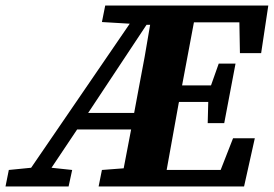

<svg xmlns="http://www.w3.org/2000/svg" viewBox="-61 -677 994 697"><path d="M442 -353Q465 -470 484 -587H471L259 -267H426ZM810 -484 808 -596H643L600 -367H705L733 -446H794L753 -230H693L695 -307H589L588 -304Q577 -243 566 -182Q555 -121 544 -60H740L785 -175H864L825 0H297L309 -60L388 -66L415 -207H219L126 -68L201 -60L188 0H-41L-29 -60L52 -68L410 -591L309 -597L321 -657H913L887 -484Z"/></svg>

Font: Source Serif 4 SmText
Style: Bold Italic
Weight: 700
Italic angle: -12°
Designer: Frank Grießhammer
Foundry: Adobe
Version: Version 4.005;hotconv 1.1.0;makeotfexe 2.6.0